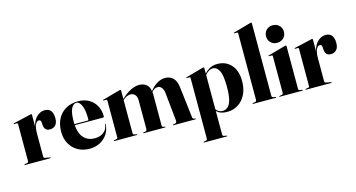

<svg xmlns="http://www.w3.org/2000/svg" viewBox="-97 -1167 3371 1820"><g transform="rotate(-15 1588.0 -257.0)"><path d="M207 -443V-327Q221 -390 256.8 -421.8Q292.5 -453.5 332.5 -453.5Q413 -453.5 413 -354Q413 -308.5 391.5 -286.5Q370 -264.5 338 -264.5Q308 -264.5 294 -281Q280 -297.5 278.5 -329L277.5 -346Q277 -374.5 254.5 -374.5Q235.5 -374.5 221.2 -345.5Q207 -316.5 207 -256V-34Q207 -19.5 220 -16.5L269 -7.5Q274 -6.5 274 -3.5Q274 0 268.5 0H21Q15.5 0 15.5 -3.5Q15.5 -7 22.5 -8.5L45 -12.5Q57 -15 57 -27V-392.5Q57 -401.5 49.5 -401.5H21.5Q17 -401.5 17 -405Q17 -408 22.5 -409.5L189.5 -448Q193.5 -449 196 -449.5Q198.5 -450 201 -450Q207 -450 207 -443Z M861 -253Q861 -242.5 848.5 -242.5H573Q580 -156 621 -114.5Q662 -73 726 -73Q779.5 -73 814.8 -101Q850 -129 852 -177Q852 -180.5 855 -180.5Q858.5 -180.5 858.5 -176Q857 -123 829.8 -80.8Q802.5 -38.5 756.8 -14.2Q711 10 653 10Q588.5 10 538.8 -18.2Q489 -46.5 460.8 -97Q432.5 -147.5 432.5 -214.5Q432.5 -287.5 460.8 -341.2Q489 -395 540.5 -424.2Q592 -453.5 661.5 -453.5Q722.5 -453.5 767.2 -427.5Q812 -401.5 836.5 -356Q861 -310.5 861 -253ZM572 -275Q572 -263.5 572.5 -253H703.5Q712 -253 712 -263Q712 -357.5 691 -400.8Q670 -444 643.5 -444Q612 -444 592 -405.2Q572 -366.5 572 -275Z M1082.5 -447V-363L1083 -363.5Q1135.5 -413 1179.8 -433.2Q1224 -453.5 1260 -453.5Q1300.5 -453.5 1328.5 -432.5Q1356.5 -411.5 1364.5 -366Q1435.5 -453.5 1515.5 -453.5Q1561 -453.5 1592 -424.2Q1623 -395 1630.5 -330.5L1666.5 -27Q1668 -13.5 1679 -10.5L1694.5 -7Q1699 -6 1699 -3.5Q1699 0 1694.5 0H1476.5Q1472.5 0 1472.5 -3.5Q1472.5 -6 1477.5 -7.5L1496 -11Q1513 -14.5 1511.5 -36L1483 -315Q1479 -348.5 1464 -368Q1449 -387.5 1423 -387.5Q1394.5 -387.5 1369.5 -360L1366 -355.5Q1367.5 -344 1367.5 -331V-25.5Q1367.5 -13 1378.5 -11L1394.5 -8Q1400 -6.5 1400 -3.5Q1400 0 1393 0H1184.5Q1180.5 0 1180.5 -3.5Q1180.5 -6.5 1185.5 -7.5L1204.5 -11Q1213.5 -13 1216.5 -19.2Q1219.5 -25.5 1219.5 -34.5V-315Q1219.5 -348.5 1202.5 -368Q1185.5 -387.5 1159 -387.5Q1120.5 -387.5 1088 -357.5L1082.5 -352.5V-29Q1082.5 -14.5 1095.5 -11.5L1118.5 -7.5Q1123.5 -6.5 1123.5 -3.5Q1123.5 0 1118 0H896.5Q891.5 0 891.5 -3.5Q891.5 -6.5 897.5 -8L920.5 -12.5Q932.5 -15 932.5 -27V-388.5Q932.5 -397.5 925.5 -397.5H897.5Q893 -397.5 893 -401Q893 -404 898.5 -405.5L1065 -452Q1069 -453.5 1071.5 -453.8Q1074 -454 1076.5 -454Q1082.5 -454 1082.5 -447Z M1899.5 -449V-393.5Q1927 -423.5 1957.8 -438.5Q1988.5 -453.5 2027.5 -453.5Q2111 -453.5 2162.5 -395.8Q2214 -338 2214 -236Q2214 -161 2186.5 -105.8Q2159 -50.5 2111.2 -20.2Q2063.5 10 2002.5 10Q1933.5 10 1899.5 -27.5V203.5Q1899.5 218.5 1911.5 221L1937 225.5Q1942.5 227 1942.5 230Q1942.5 233.5 1938 233.5H1714.5Q1710.5 233.5 1710.5 230Q1710.5 226.5 1716.5 225.5L1737.5 221Q1749.5 218.5 1749.5 204V-391.5Q1749.5 -399 1742 -399H1716Q1710.5 -399 1710.5 -403Q1710.5 -405.5 1715.5 -407L1881.5 -453.5Q1890.5 -455.5 1893.5 -455.5Q1899.5 -455.5 1899.5 -449ZM1976.5 -424Q1935 -424 1899.5 -379.5V-44.5Q1922 -10 1962.5 -10Q1991 -10 2013.5 -28.5Q2036 -47 2048.5 -93Q2061 -139 2061 -221.5Q2061 -333 2037.8 -378.5Q2014.5 -424 1976.5 -424Z M2445 -742V-30Q2445 -15 2457 -12.5L2480.5 -8Q2486 -6.5 2486 -3.5Q2486 0 2481.5 0H2258Q2254 0 2254 -3.5Q2254 -6.5 2260 -8L2283 -12.5Q2295 -15 2295 -29.5V-685Q2295 -692 2287.5 -692H2261.5Q2256 -692 2256 -696Q2256 -698.5 2261 -700L2427 -746.5Q2436 -748.5 2439 -748.5Q2445 -748.5 2445 -742Z M2629.5 -500Q2591 -500 2566.8 -524.8Q2542.5 -549.5 2542.5 -586Q2542.5 -622 2566.8 -647Q2591 -672 2629.5 -672Q2668.5 -672 2693.2 -647Q2718 -622 2718 -586Q2718 -549.5 2693.2 -524.8Q2668.5 -500 2629.5 -500ZM2706.5 -447.5V-30Q2706.5 -15 2718.5 -12.5L2742 -8Q2747.5 -6.5 2747.5 -3.5Q2747.5 0 2743 0H2519.5Q2515.5 0 2515.5 -3.5Q2515.5 -6.5 2520.5 -7.5L2544.5 -12.5Q2556.5 -15 2556.5 -29.5V-390Q2556.5 -397.5 2549 -397.5H2523Q2517.5 -397.5 2517.5 -401.5Q2517.5 -404 2522.5 -405.5L2688.5 -452Q2697.5 -454 2700.5 -454Q2706.5 -454 2706.5 -447.5Z M2964 -443V-327Q2978 -390 3013.8 -421.8Q3049.5 -453.5 3089.5 -453.5Q3170 -453.5 3170 -354Q3170 -308.5 3148.5 -286.5Q3127 -264.5 3095 -264.5Q3065 -264.5 3051 -281Q3037 -297.5 3035.5 -329L3034.5 -346Q3034 -374.5 3011.5 -374.5Q2992.5 -374.5 2978.2 -345.5Q2964 -316.5 2964 -256V-34Q2964 -19.5 2977 -16.5L3026 -7.5Q3031 -6.5 3031 -3.5Q3031 0 3025.5 0H2778Q2772.5 0 2772.5 -3.5Q2772.5 -7 2779.5 -8.5L2802 -12.5Q2814 -15 2814 -27V-392.5Q2814 -401.5 2806.5 -401.5H2778.5Q2774 -401.5 2774 -405Q2774 -408 2779.5 -409.5L2946.5 -448Q2950.5 -449 2953 -449.5Q2955.5 -450 2958 -450Q2964 -450 2964 -443Z"/></g></svg>

Font: Fraunces 144pt
Style: Bold
Weight: 700
Version: Version 1.000;[b76b70a41]